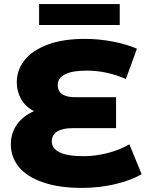

<svg xmlns="http://www.w3.org/2000/svg" viewBox="-20 -904 721 938"><path d="M672 -53Q618 -22 541 -4Q464 14 381 14Q269 14 190.5 -13Q112 -40 72.5 -88Q33 -136 33 -199Q33 -254 63 -296Q93 -338 146 -361Q105 -382 83.5 -419.5Q62 -457 62 -502Q62 -560 98.5 -608Q135 -656 210 -685Q285 -714 395 -714Q464 -714 531 -701Q598 -688 649 -666L595 -518Q502 -559 403 -559Q332 -559 297 -540.5Q262 -522 262 -489Q262 -429 349 -429H547V-278H336Q285 -278 259 -261.5Q233 -245 233 -213Q233 -179 271 -160Q309 -141 389 -141Q446 -141 506.5 -156.5Q567 -172 612 -199ZM171 -884H565V-782H171Z"/></svg>

Font: Montserrat Alternates ExtraBold
Style: Regular
Weight: 800
Designer: Julieta Ulanovsky
Foundry: Julieta Ulanovsky
Version: Version 7.200